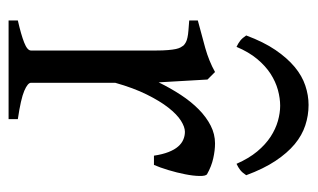

<svg xmlns="http://www.w3.org/2000/svg" viewBox="-162 -558 721 436"><g transform="rotate(90 198.0 -340.5)"><path d="M376 -450.7Q380.4 -447.8 380.1 -433.6Q379.9 -419.4 376.2 -400.9Q372.6 -382.3 366.7 -362.8Q360.8 -343.3 355 -330.1H334Q331.1 -349.6 325.7 -363.3Q320.3 -377 313.2 -385Q306.2 -393.1 297.6 -396.7Q289.1 -400.4 279.8 -400.4Q269 -400.4 254.6 -391.4Q240.2 -382.3 225.1 -363Q210 -343.8 195.1 -313.7Q180.2 -283.7 168.5 -242.2V-50.8Q168.5 -43.5 186.8 -35.6Q205.1 -27.8 251 -21V0H26.9V-21Q59.1 -28.3 77.1 -35.4Q95.2 -42.5 95.2 -50.8V-335Q95.2 -351.1 94.2 -362.1Q93.3 -373 91.8 -379.9Q90.3 -386.7 88.1 -390.6Q85.9 -394.5 84 -397Q80.6 -400.4 76.4 -402.6Q72.3 -404.8 65.7 -406.2Q59.1 -407.7 49.8 -408.4Q40.5 -409.2 26.9 -410.2V-429.7Q58.6 -438 89.1 -446.5Q119.6 -455.1 144 -468.8L161.1 -451.7L167.5 -340.8Q180.7 -367.7 196 -391.1Q211.4 -414.6 229 -431.9Q246.6 -449.2 265.9 -459Q285.2 -468.8 306.2 -468.8Q321.8 -468.8 339.8 -464.8Q357.9 -460.9 376 -450.7ZM61 -539.6Q75.7 -579.1 94 -606Q112.3 -632.8 132.6 -649.7Q152.8 -666.5 174.8 -673.8Q196.8 -681.2 218.8 -681.2Q242.7 -681.2 265.1 -673.8Q287.6 -666.5 307.9 -649.7Q328.1 -632.8 345.9 -606Q363.8 -579.1 378.4 -539.6Q372.6 -530.8 366.7 -526.1Q360.8 -521.5 352.5 -517.6Q340.3 -545.4 324.5 -564.5Q308.6 -583.5 291 -595Q273.4 -606.4 255.1 -611.6Q236.8 -616.7 220.7 -616.7Q203.6 -616.7 184.8 -611.6Q166 -606.4 148.2 -595Q130.4 -583.5 114.5 -564.5Q98.6 -545.4 86.9 -517.6Q78.6 -521.5 72.8 -526.1Q66.9 -530.8 61 -539.6Z"/></g></svg>

Font: Gentium Unicode
Style: Regular
Weight: 400
Version: Version 1.009